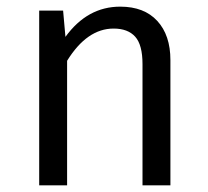

<svg xmlns="http://www.w3.org/2000/svg" viewBox="-20 -558 625 578"><path d="M342 -538Q414 -538 453.5 -495Q493 -452 493 -377V0H409V-365Q409 -423 387 -447.5Q365 -472 322 -472Q242 -472 182 -375V0H98V-526H170L177 -447Q243 -538 342 -538Z"/></svg>

Font: FiraSans
Style: Regular
Weight: 350
Designer: Carrois Corporate & Edenspiekermann AG
Foundry: Carrois Corporate GbR & Edenspiekermann AG
Version: Version 3.106;PS 003.106;hotconv 1.0.70;makeotf.lib2.5.58329